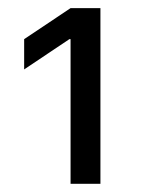

<svg xmlns="http://www.w3.org/2000/svg" viewBox="-20 -820 353 477"><path d="M155.3 -363.3V-722.7H152.3L40 -647.5V-722.7L155.3 -799.8H229.5V-363.3Z"/></svg>

Font: Inter V
Style: Weight 400 Optical size 14.0
Weight: 400
Designer: Rasmus Andersson
Foundry: rsms
Version: Version 4.000;git-4fc901f